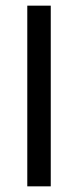

<svg xmlns="http://www.w3.org/2000/svg" viewBox="-20 -659 276 679"><path d="M159.5 0H76.5V-639H159.5Z"/></svg>

Font: Anek Gujarati Medium
Style: Regular
Weight: 400
Version: Version 1.003